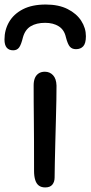

<svg xmlns="http://www.w3.org/2000/svg" viewBox="-58 -817 400 848"><path d="M141.8 10.8Q124.6 10.8 113.7 2.7Q102.8 -5.4 97.6 -22Q92.4 -38.6 92.4 -62Q92.4 -140.4 92.2 -195.1Q92 -249.8 91.5 -290.3Q91 -330.8 90.8 -365.8Q90.6 -400.8 90.6 -440.4Q90.6 -458 95.7 -471.2Q100.8 -484.4 112 -492.3Q123.2 -500.2 140.2 -500.2Q161.8 -500.2 176.2 -484.9Q190.6 -469.6 191.6 -439Q191.6 -416.8 191 -376.5Q190.4 -336.2 188.9 -287Q187.4 -237.8 186.3 -188.5Q185.2 -139.2 184.2 -98Q183.2 -56.8 183.2 -32.6Q183.2 -13.8 173.2 -1.5Q163.2 10.8 141.8 10.8ZM144.2 -797Q201 -797 240.5 -777.1Q280 -757.2 300.7 -725.2Q321.4 -693.2 321.4 -657Q321.4 -625.6 309.7 -612.7Q298 -599.8 277.6 -599.8Q260.4 -599.8 250.7 -610.7Q241 -621.6 233 -652.8Q225.8 -685.4 201.5 -700.8Q177.2 -716.2 141.2 -716.2Q103.2 -716.2 78.1 -701.3Q53 -686.4 43.4 -652.2Q35.4 -619.2 26.2 -607Q17 -594.8 0.2 -594.8Q-18.6 -594.8 -28.4 -606.6Q-38.2 -618.4 -38.2 -642.6Q-38.2 -684.8 -17.9 -719.9Q2.4 -755 42.9 -776Q83.4 -797 144.2 -797Z"/></svg>

Font: Shantell Sans Light
Style: Regular
Weight: 300
Designer: Stephen Nixon, Anya Danilova, Shantell Martin
Foundry: Arrow Type
Version: Version 1.011;[c5ecc13dd]